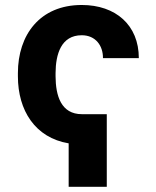

<svg xmlns="http://www.w3.org/2000/svg" viewBox="-20 -558 615 755"><path d="M50.4 -270.6V-257.8C50.4 -123.6 118.3 -16.3 250 5.7V176.5H399.9V-109H302.2C219.5 -109 198.9 -182.5 198.5 -257.8V-270.6C198.9 -344.8 220.2 -419.4 301.5 -419.4C355.8 -419.4 385.3 -378.6 384.9 -329.5H525.9C525.9 -459.2 435 -538.4 301.5 -538.4C136.7 -538.4 50.4 -420.8 50.4 -270.6Z"/></svg>

Font: Inter-Hewn
Style: Bold
Weight: 700
Designer: Rasmus Andersson
Foundry: rsms
Version: Version 3.012;git-f93a4a705